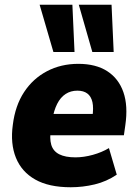

<svg xmlns="http://www.w3.org/2000/svg" viewBox="-20 -778 578 809"><path d="M278 11Q186 11 128.5 -21.5Q71 -54 47 -113.5Q23 -173 34 -252Q44 -333 81.5 -390Q119 -447 178 -478Q237 -509 310 -509Q384 -509 432 -478Q480 -447 500 -389.5Q520 -332 508 -250L502 -208H172L185 -298H384L369 -283Q375 -323 369.5 -347.5Q364 -372 348 -384Q332 -396 306 -396Q278 -396 256.5 -382Q235 -368 221 -340.5Q207 -313 200 -272L195 -236Q188 -195 196 -168Q204 -141 229.5 -128Q255 -115 298 -115Q333 -115 371 -125.5Q409 -136 439 -154L472 -42Q429 -13 379 -1Q329 11 278 11ZM369 -559 312 -758H450L459 -559ZM205 -559 147 -758H285L294 -559Z"/></svg>

Font: Nunito Sans 10pt SemiCondensed Black
Style: Italic
Weight: 900
Width: 4
Italic angle: -9°
Designer: Vernon Adams
Foundry: Vernon Adams
Version: Version 3.101;gftools[0.9.27]